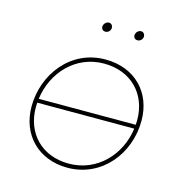

<svg xmlns="http://www.w3.org/2000/svg" viewBox="-104 -789 845 889"><g transform="rotate(15 318.5 -344.5)"><path d="M297 5C461 5 573 -135 573 -294C573 -429 481 -525 339 -525C173 -525 64 -381 64 -226C64 -91 158 5 297 5ZM298 -15C168 -15 84 -104 84 -228L85 -250H550C533 -122 435 -15 298 -15ZM305 -649C317 -649 329 -660 329 -674C329 -684 322 -694 310 -694C297 -694 285 -681 285 -668C285 -657 292 -649 305 -649ZM459 -649C471 -649 483 -660 483 -674C483 -684 476 -694 464 -694C451 -694 439 -681 439 -668C439 -657 446 -649 459 -649ZM87 -269C104 -398 201 -505 338 -505C468 -505 553 -416 553 -292L552 -269Z"/></g></svg>

Font: Fixel Display Thin
Style: Italic
Weight: 100
Italic angle: -10°
Designer: AlfaBravo + MacPaw
Foundry: Kyrylo Tkachov, Marchela Mozhyna, Serhii Makarenko, Maria Weinstein, Zakhar Kryvoshyya
Version: Version 1.210;Glyphs 3.2 (3217)